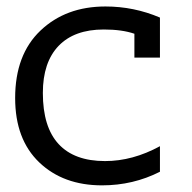

<svg xmlns="http://www.w3.org/2000/svg" viewBox="-20 -558 578 578"><path d="M461.5 -41Q380.8 0 287.2 0Q170.5 0 98.1 -69.2Q25.6 -138.5 25.6 -262.8Q25.6 -393.6 101.9 -466Q178.2 -538.5 297.4 -538.5Q383.3 -538.5 461.5 -505.1V-384.6H384.6V-456.4Q347.4 -469.2 292.3 -469.2Q203.8 -469.2 156.4 -419.9Q109 -370.5 109 -278.2Q109 -175.6 156.4 -124.4Q203.8 -73.1 296.2 -73.1Q379.5 -73.1 461.5 -117.9Z"/></svg>

Font: Slabo 13px
Style: Regular
Weight: 400
Designer: John Hudson
Foundry: Tiro Typeworks Ltd.
Version: Version 1.02 Build 005a